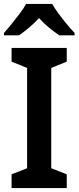

<svg xmlns="http://www.w3.org/2000/svg" viewBox="-27 -958 400 978"><path d="M313 0H32V-70L111 -101V-612L32 -644V-714H313V-644L234 -612V-101L313 -70ZM239 -938Q251 -916 271 -889Q291 -862 312.5 -836Q334 -810 353 -790V-778H275Q251 -794 223.5 -816.5Q196 -839 172 -866Q147 -839 120 -816.5Q93 -794 70 -778H-7V-790Q11 -810 32.5 -836.5Q54 -863 74 -889.5Q94 -916 106 -938Z"/></svg>

Font: Noto Sans Telugu SemiCondensed SemiBold
Style: Regular
Weight: 600
Width: 4
Designer: Jelle Bosma - Monotype Design Team
Foundry: Monotype Imaging Inc.
Version: Version 2.005; ttfautohint (v1.8.4.7-5d5b)